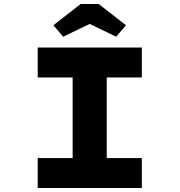

<svg xmlns="http://www.w3.org/2000/svg" viewBox="-20 -937 896 957"><path d="M168 0V-149H342V-551H168V-700H687V-551H512V-149H687V0ZM295 -754 246 -811 382 -917H472L608 -811L559 -754L412 -825H442Z"/></svg>

Font: Lexend Tera
Style: Bold
Weight: 700
Designer: Bonnie Shaver-Troup, Thomas Jockin
Foundry: Lexend
Version: Version 1.007